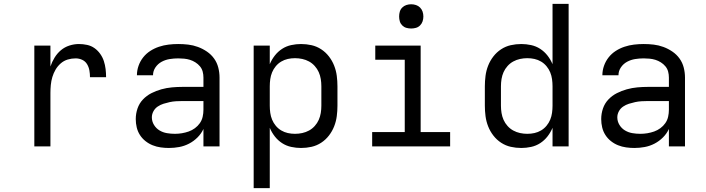

<svg xmlns="http://www.w3.org/2000/svg" viewBox="-20 -755 3640 990"><path d="M157 0V-520H240V-412Q248 -436 261.5 -458Q275 -480 294 -496Q313 -512 337.5 -520Q362 -528 387 -528Q408 -528 429 -523.5Q450 -519 467 -507Q484 -495 496.5 -477.5Q509 -460 515.5 -440Q522 -420 524.5 -399Q527 -378 527 -357H444Q444 -374 441 -391.5Q438 -409 429 -424Q420 -439 404 -446.5Q388 -454 370 -454Q349 -454 329 -448Q309 -442 293 -428Q277 -414 266.5 -396Q256 -378 250 -358Q244 -338 242 -317Q240 -296 240 -276V0Z M851 8Q830 8 808.5 5Q787 2 767 -6Q747 -14 730 -27.5Q713 -41 701.5 -59Q690 -77 685 -98Q680 -119 680 -141Q680 -169 689 -195.5Q698 -222 717 -242Q736 -262 760.5 -274.5Q785 -287 812 -294.5Q839 -302 866.5 -304.5Q894 -307 921 -307H1029V-355Q1029 -371 1025 -386Q1021 -401 1011 -413Q1001 -425 987.5 -433.5Q974 -442 959.5 -446.5Q945 -451 929.5 -452.5Q914 -454 899 -454Q877 -454 855 -450.5Q833 -447 813.5 -436.5Q794 -426 781.5 -407.5Q769 -389 769 -367Q769 -367 769 -367Q769 -367 769 -367H686Q686 -367 686 -367Q686 -367 686 -367Q686 -392 694.5 -416Q703 -440 718.5 -459.5Q734 -479 755 -492.5Q776 -506 800 -514Q824 -522 849 -525Q874 -528 899 -528Q925 -528 950.5 -525Q976 -522 1000.5 -513Q1025 -504 1047 -489Q1069 -474 1084 -453Q1099 -432 1105.5 -406.5Q1112 -381 1112 -355V0H1029V-90Q1018 -66 998.5 -46.5Q979 -27 955 -14.5Q931 -2 904.5 3Q878 8 851 8ZM882 -65Q900 -65 918 -68Q936 -71 953 -77Q970 -83 985 -94Q1000 -105 1010.5 -120Q1021 -135 1025 -153Q1029 -171 1029 -189V-234H921Q905 -234 888 -233Q871 -232 855 -228.5Q839 -225 823 -220Q807 -215 793 -205.5Q779 -196 771 -181Q763 -166 763 -150Q763 -129 774 -111Q785 -93 802.5 -82.5Q820 -72 840.5 -68.5Q861 -65 882 -65Z M1288 215V-520H1371V-424Q1381 -448 1397 -468.5Q1413 -489 1434.5 -503Q1456 -517 1481.5 -522.5Q1507 -528 1532 -528Q1560 -528 1586.5 -522Q1613 -516 1636 -501Q1659 -486 1676 -464Q1693 -442 1703 -416.5Q1713 -391 1716.5 -364Q1720 -337 1720 -310V-210Q1720 -183 1716.5 -156Q1713 -129 1703 -103.5Q1693 -78 1676 -56Q1659 -34 1636 -19Q1613 -4 1586.5 2Q1560 8 1532 8Q1507 8 1481.5 2.5Q1456 -3 1434.5 -17Q1413 -31 1397 -51.5Q1381 -72 1371 -96V215ZM1501 -65Q1520 -65 1538.5 -69Q1557 -73 1573.5 -82Q1590 -91 1603 -105.5Q1616 -120 1623.5 -137Q1631 -154 1634 -172.5Q1637 -191 1637 -210V-310Q1637 -329 1634 -347.5Q1631 -366 1623.5 -383Q1616 -400 1603 -414.5Q1590 -429 1573.5 -438Q1557 -447 1538.5 -451Q1520 -455 1501 -455Q1482 -455 1464 -451Q1446 -447 1430 -437.5Q1414 -428 1402 -413.5Q1390 -399 1383 -382Q1376 -365 1373.5 -346.5Q1371 -328 1371 -310V-210Q1371 -192 1373.5 -173.5Q1376 -155 1383 -138Q1390 -121 1402 -106.5Q1414 -92 1430 -82.5Q1446 -73 1464 -69Q1482 -65 1501 -65Z M1899 0V-74H2067V-447H1915V-520H2149V-74H2301V0ZM2100 -608Q2087 -608 2075 -611.5Q2063 -615 2054 -624Q2045 -633 2041.5 -645Q2038 -657 2038 -670Q2038 -683 2041.5 -695Q2045 -707 2054 -716Q2063 -725 2075 -729Q2087 -733 2100 -733Q2113 -733 2125 -729Q2137 -725 2146 -716Q2155 -707 2159 -695Q2163 -683 2163 -670Q2163 -657 2159 -645Q2155 -633 2146 -624Q2137 -615 2125 -611.5Q2113 -608 2100 -608Z M2668 8Q2640 8 2613.5 2Q2587 -4 2564 -19Q2541 -34 2524 -56Q2507 -78 2497 -103.5Q2487 -129 2483.5 -156Q2480 -183 2480 -210V-310Q2480 -337 2483.5 -364Q2487 -391 2497 -416.5Q2507 -442 2524 -464Q2541 -486 2564 -501Q2587 -516 2613.5 -522Q2640 -528 2668 -528Q2693 -528 2718.5 -522.5Q2744 -517 2765.5 -503Q2787 -489 2803 -468.5Q2819 -448 2829 -424V-735H2912V0H2829V-96Q2819 -72 2803 -51.5Q2787 -31 2765.5 -17Q2744 -3 2718.5 2.5Q2693 8 2668 8ZM2699 -65Q2718 -65 2736 -69Q2754 -73 2770 -82.5Q2786 -92 2798 -106.5Q2810 -121 2817 -138Q2824 -155 2826.5 -173.5Q2829 -192 2829 -210V-310Q2829 -328 2826.5 -346.5Q2824 -365 2817 -382Q2810 -399 2798 -413.5Q2786 -428 2770 -437.5Q2754 -447 2736 -451Q2718 -455 2699 -455Q2680 -455 2661.5 -451Q2643 -447 2626.5 -438Q2610 -429 2597 -414.5Q2584 -400 2576.5 -383Q2569 -366 2566 -347.5Q2563 -329 2563 -310V-210Q2563 -191 2566 -172.5Q2569 -154 2576.5 -137Q2584 -120 2597 -105.5Q2610 -91 2626.5 -82Q2643 -73 2661.5 -69Q2680 -65 2699 -65Z M3251 8Q3230 8 3208.5 5Q3187 2 3167 -6Q3147 -14 3130 -27.5Q3113 -41 3101.5 -59Q3090 -77 3085 -98Q3080 -119 3080 -141Q3080 -169 3089 -195.5Q3098 -222 3117 -242Q3136 -262 3160.5 -274.5Q3185 -287 3212 -294.5Q3239 -302 3266.5 -304.5Q3294 -307 3321 -307H3429V-355Q3429 -371 3425 -386Q3421 -401 3411 -413Q3401 -425 3387.5 -433.5Q3374 -442 3359.5 -446.5Q3345 -451 3329.5 -452.5Q3314 -454 3299 -454Q3277 -454 3255 -450.5Q3233 -447 3213.5 -436.5Q3194 -426 3181.5 -407.5Q3169 -389 3169 -367Q3169 -367 3169 -367Q3169 -367 3169 -367H3086Q3086 -367 3086 -367Q3086 -367 3086 -367Q3086 -392 3094.5 -416Q3103 -440 3118.5 -459.5Q3134 -479 3155 -492.5Q3176 -506 3200 -514Q3224 -522 3249 -525Q3274 -528 3299 -528Q3325 -528 3350.5 -525Q3376 -522 3400.5 -513Q3425 -504 3447 -489Q3469 -474 3484 -453Q3499 -432 3505.5 -406.5Q3512 -381 3512 -355V0H3429V-90Q3418 -66 3398.5 -46.5Q3379 -27 3355 -14.5Q3331 -2 3304.5 3Q3278 8 3251 8ZM3282 -65Q3300 -65 3318 -68Q3336 -71 3353 -77Q3370 -83 3385 -94Q3400 -105 3410.5 -120Q3421 -135 3425 -153Q3429 -171 3429 -189V-234H3321Q3305 -234 3288 -233Q3271 -232 3255 -228.5Q3239 -225 3223 -220Q3207 -215 3193 -205.5Q3179 -196 3171 -181Q3163 -166 3163 -150Q3163 -129 3174 -111Q3185 -93 3202.5 -82.5Q3220 -72 3240.5 -68.5Q3261 -65 3282 -65Z"/></svg>

Font: Iosevka Custom Extended
Style: Regular
Weight: 400
Width: 7
Monospace: yes
Designer: Belleve Invis
Foundry: Belleve Invis
Version: Version 11.2.4; ttfautohint (v1.8.4)